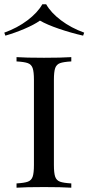

<svg xmlns="http://www.w3.org/2000/svg" viewBox="-35 -874 412 894"><path d="M297 -588Q261 -586 244.5 -580Q228 -574 222 -557Q216 -540 216 -502V-106Q216 -68 222 -51Q228 -34 244.5 -28Q261 -22 297 -20V0Q251 -3 170 -3Q84 -3 42 0V-20Q78 -22 94.5 -28Q111 -34 117 -51Q123 -68 123 -106V-502Q123 -540 117 -557Q111 -574 94.5 -580Q78 -586 42 -588V-608Q84 -605 170 -605Q250 -605 297 -608ZM357 -722 352 -708Q295 -721 239.5 -740Q184 -759 151 -778Q124 -759 79.5 -740Q35 -721 -10 -708L-15 -722Q46 -744 93 -779.5Q140 -815 162 -854H180Q202 -815 249 -779.5Q296 -744 357 -722Z"/></svg>

Font: Playfair Display SC
Style: Regular
Weight: 400
Designer: Claus Eggers Sørensen
Foundry: Claus Eggers Sørensen
Version: Version 1.200; ttfautohint (v1.6)